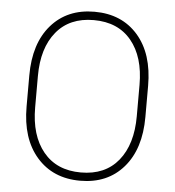

<svg xmlns="http://www.w3.org/2000/svg" viewBox="-52 -770 753 827"><g transform="rotate(5 324.5 -356.0)"><path d="M581.1 -288.1Q581.1 -149.9 512 -70.1Q442.9 9.8 324.7 9.8Q207 9.8 137.2 -70.1Q67.4 -149.9 67.4 -288.1V-422.9Q67.4 -561.5 136.7 -641.1Q206.1 -720.7 323.7 -720.7Q441.9 -720.7 511.5 -641.1Q581.1 -561.5 581.1 -422.9ZM543.9 -423.8Q543.9 -544.9 486.3 -614.7Q428.7 -684.6 323.7 -684.6Q219.2 -684.6 161.9 -614.7Q104.5 -544.9 104.5 -423.8V-288.1Q104.5 -166.5 162.4 -96.2Q220.2 -25.9 324.7 -25.9Q429.7 -25.9 486.8 -96.2Q543.9 -166.5 543.9 -288.1Z"/></g></svg>

Font: Robert Sans ExtraLight
Style: Regular
Weight: 250
Designer: Christian Robertson (extended by Adam Twardoch)
Foundry: Google
Version: Version 12.135;April 2, 2019;FontCreator 11.5.0.2425 64-bit;